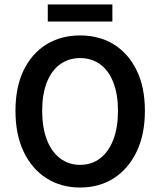

<svg xmlns="http://www.w3.org/2000/svg" viewBox="-20 -824 714 856"><path d="M337 12Q252 12 187 -29.5Q122 -71 85.5 -147.5Q49 -224 49 -330Q49 -436 85.5 -511Q122 -586 187 -626Q252 -666 337 -666Q423 -666 487.5 -626Q552 -586 589 -511Q626 -436 626 -330Q626 -224 589 -147.5Q552 -71 487.5 -29.5Q423 12 337 12ZM337 -89Q389 -89 427 -118.5Q465 -148 485.5 -202Q506 -256 506 -330Q506 -403 485.5 -456Q465 -509 427 -537Q389 -565 337 -565Q286 -565 247.5 -537Q209 -509 188.5 -456Q168 -403 168 -330Q168 -256 188.5 -202Q209 -148 247.5 -118.5Q286 -89 337 -89ZM193 -728V-804H481V-728Z"/></svg>

Font: Mada SemiBold
Style: Regular
Weight: 600
Designer: Khaled Hosny
Version: Version 1.5